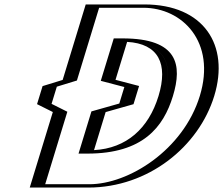

<svg xmlns="http://www.w3.org/2000/svg" viewBox="-20 -845 1005 865"><path d="M719 -412C674.9 -268 581.4 -168 378.4 -168L429.7 -336L555.3 -371.6L582.7 -461.2L476.5 -489L527.9 -657C730.9 -657 763 -556 719 -412ZM288.5 -489 391.2 -825H630.2C856.2 -825 993.6 -653 920.3 -413C846.6 -172 605 0 378 0H139L241.7 -336L170.6 -371.6L198 -461.2ZM734 -412C688 -261.6 584.2 -153 373.8 -153H358.8L418.1 -347.1L543.7 -382.6L564.1 -449.4L457.9 -477.2L517.5 -672H532.5C742.9 -672 779.9 -562.3 734 -412ZM300.2 -478.2 401.6 -810H625.6C843.9 -810 976 -644.4 905.3 -413C834.2 -180.5 601.8 -15 382.6 -15H158.6L259.7 -345.8L188.6 -381.4L209.7 -450.4ZM734 -412C779.9 -562.3 742.9 -672 532.5 -672H517.5L457.9 -477.2L564.1 -449.4L543.7 -382.6L418.1 -347.1L358.8 -153H373.8C584.2 -153 688 -261.6 734 -412ZM300.2 -478.2 209.7 -450.4 188.6 -381.4 259.7 -345.8 158.6 -15H382.6C601.8 -15 834.2 -180.5 905.3 -413C976 -644.4 843.9 -810 625.6 -810H401.6ZM719 -412C762.9 -555.9 730.7 -657 527.9 -657L476.5 -489L582.7 -461.2L555.3 -371.6L429.7 -336L378.4 -168C581.2 -168 675 -268.1 719 -412ZM288.5 -489 198 -461.2 170.6 -371.6 241.7 -336 139 0H378C605 0 846.6 -172 920.3 -413C993.6 -653 856.2 -825 630.2 -825H391.2ZM759 -412C801.7 -551.9 782.8 -672 532.5 -672H492.5L434 -480.8L540.2 -453L517.5 -378.6L391.9 -343.1L333.8 -153H373.8C623.9 -153 716.2 -272 759 -412ZM326.5 -482.3 426.6 -810H625.6C801.4 -810 954.6 -656.1 880.3 -413C805.6 -168.8 559.3 -15 382.6 -15H183.6L283.4 -341.6L212.3 -377.2L236 -454.5ZM694 -412C649.3 -265.9 549.5 -176.6 403.6 -168.7L455.9 -340L581.5 -375.6L606.6 -457.6L500.4 -485.4L552.7 -656.3C694.1 -648.3 738.5 -557.8 694 -412ZM262.3 -484.9 171.8 -457.1 146.9 -375.8 218 -340.3 114 0H378C647.5 0 875.2 -183.7 945.3 -413C1015.1 -641.3 898.7 -825 630.2 -825H366.2Z"/></svg>

Font: Hussar Outliner
Style: Obl
Weight: 700
Foundry: Cannot Into Space Fonts
Version: Version 0.92